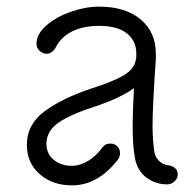

<svg xmlns="http://www.w3.org/2000/svg" viewBox="-20 -537 586 579"><path d="M516 -11Q516 1 506.5 10Q497 19 484 19Q449 19 421.5 -1.5Q394 -22 387 -60Q380 -95 380 -162Q380 -197 384 -271Q341 -241 273 -218Q197 -194 158.5 -168.5Q120 -143 120 -103Q120 -74 141.5 -55.5Q163 -37 197 -37Q221 -37 246 -52Q271 -67 291 -95Q298 -104 313 -104Q326 -104 334 -95.5Q342 -87 342 -75Q342 -64 335 -55Q275 22 197 22Q138 22 99.5 -12Q61 -46 61 -100Q61 -162 114.5 -201.5Q168 -241 258 -271Q319 -290 352.5 -309.5Q386 -329 390 -359Q391 -361 391 -366V-367V-376Q391 -414 362.5 -436.5Q334 -459 279 -459Q231 -459 197 -442Q163 -425 147 -392Q143 -385 136 -380Q129 -375 121 -375Q108 -375 99 -384Q90 -393 90 -405Q90 -434 119.5 -460Q149 -486 193.5 -501.5Q238 -517 279 -517Q358 -517 404 -478.5Q450 -440 450 -375V-360Q440 -215 440 -157Q440 -114 446 -76Q450 -60 461.5 -50Q473 -40 486 -39Q516 -34 516 -11Z"/></svg>

Font: Tsukimi Rounded
Style: Regular
Weight: 400
Designer: Takashi Funayama
Foundry: Takashi Funayama
Version: Version 1.032; ttfautohint (v1.8.3)